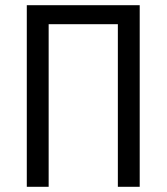

<svg xmlns="http://www.w3.org/2000/svg" viewBox="-20 -718 640 738"><path d="M83 -698H517V0H433V-625H167V0H83Z"/></svg>

Font: PlemolJP35 Console
Style: Regular
Weight: 400
Version: v2.0.3; ttfautohint (v1.8.4.7-5d5b-dirty) -l 6 -r 45 -G 200 